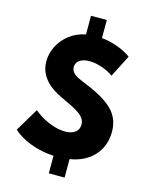

<svg xmlns="http://www.w3.org/2000/svg" viewBox="-155 -1061 1020 1296"><g transform="rotate(15 355.0 -412.5)"><path d="M315.5 138V15Q274.5 13.5 233.5 5Q192.5 -3.5 155 -17.5Q117.5 -31.5 85.5 -50.2Q53.5 -69 30.5 -91L127.5 -253Q160.5 -225.5 198.5 -205.2Q236.5 -185 275 -174Q313.5 -163 348 -163Q378.5 -163 399.8 -172Q421 -181 432.2 -197.2Q443.5 -213.5 443.5 -236Q443.5 -259.5 431.5 -277.8Q419.5 -296 396.2 -312Q373 -328 340 -344.5Q307 -361 264.5 -380.5Q216 -403 179.8 -433.2Q143.5 -463.5 123.5 -502.2Q103.5 -541 103.5 -589.5Q103.5 -642.5 128.5 -693Q153.5 -743.5 200.8 -781.2Q248 -819 315.5 -833V-963H426V-837Q481.5 -831.5 537.8 -811Q594 -790.5 632 -762L554 -608.5Q517.5 -634 472.2 -649.2Q427 -664.5 385.5 -664.5Q357 -664.5 336 -656.5Q315 -648.5 303.8 -634Q292.5 -619.5 292.5 -599.5Q292.5 -576 308 -560Q323.5 -544 348 -532.2Q372.5 -520.5 399 -510Q466 -483 514.2 -455.2Q562.5 -427.5 593.8 -396Q625 -364.5 640 -326.8Q655 -289 655 -242.5Q655 -175.5 627 -122.8Q599 -70 547.8 -36Q496.5 -2 426 9V138Z"/></g></svg>

Font: Spartan Thin ExtraBold
Style: Regular
Weight: 800
Version: Version 1.004